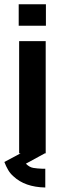

<svg xmlns="http://www.w3.org/2000/svg" viewBox="-30 -710 290 889"><path d="M58.6 -519.5H181.6V0H177.7L89.8 47.9Q106.4 64.5 124 67.4Q141.6 70.3 166 71.3Q168.9 71.3 172.4 71.3Q175.8 71.3 179.7 71.3V158.2Q85 156.2 32.2 106.4Q17.6 93.8 7.8 77.1Q-2 60.5 -9.8 40L65.4 0H58.6ZM56.6 -690.4H182.6V-590.8H56.6Z"/></svg>

Font: DINish
Style: Bold
Weight: 700
Designer: Bert Driehuis
Foundry: Playbeing
Version: Version 3.008; git-95204e4c-release